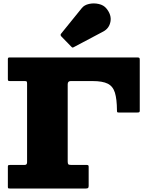

<svg xmlns="http://www.w3.org/2000/svg" viewBox="-20 -1079 852 1099"><path d="M120.5 -615H37Q30 -615 27.5 -616.8Q25 -618.5 25 -626V-740.5Q25 -750 32.5 -750H768Q776 -750 778 -747Q780 -744 780 -735.5V-445Q780 -438 776.5 -436.5Q773 -435 766 -435H659.5Q652 -435 650.8 -437.5Q649.5 -440 649.5 -447Q649 -512 637.8 -548.5Q626.5 -585 596.8 -600Q567 -615 509.5 -615H384.5Q367.5 -615 367.5 -596.5V-155Q367.5 -143 370.8 -139Q374 -135 386.5 -135H473.5Q480.5 -135 484 -133.5Q487.5 -132 487.5 -125V-15Q487.5 -5.5 483.8 -2.8Q480 0 471 0H37.5Q30 0 27.5 -1.2Q25 -2.5 25 -10V-126Q25 -132.5 28.5 -133.8Q32 -135 38.5 -135H121.5Q135 -135 135 -150V-600Q135 -610 132.8 -612.5Q130.5 -615 120.5 -615ZM387.5 -812.5 331 -870.5Q322.5 -879.5 331.5 -888.5L448.5 -1033Q462.5 -1050.5 489.8 -1056.5Q517 -1062.5 545.2 -1056.2Q573.5 -1050 589.5 -1030Q619.5 -993 612.2 -954.8Q605 -916.5 571 -898.5L403 -809.5Q397.5 -806 394.5 -807Q391.5 -808 387.5 -812.5Z"/></svg>

Font: Besley* Fatface
Style: Regular
Weight: 900
Designer: Owen Earl
Foundry: indestructible type*
Version: Version 3.000; ttfautohint (v1.8.3)